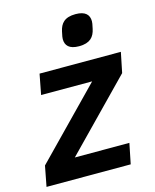

<svg xmlns="http://www.w3.org/2000/svg" viewBox="-123 -825 727 901"><g transform="rotate(-15 240.5 -374.0)"><path d="M309 -598C363 -598 383 -623 391 -660C396 -683 397 -689 397 -696C397 -727 379 -748 331 -748C277 -748 257 -723 249 -686C244 -663 243 -657 243 -650C243 -619 261 -598 309 -598ZM399 0 419 -99H154L471 -424L491 -522H96L77 -423H325L9 -99L-10 0Z"/></g></svg>

Font: Braiins Sans SemiBold
Style: Italic
Weight: 600
Italic angle: -11.31°
Designer: Mike Abbink, Paul van der Laan, Pieter van Rosmalen, Jiri Chlebus, Lubos Buracinsky
Foundry: Bold Monday, Sudetype
Version: Version 1.000;hotconv 1.0.109;makeotfexe 2.5.65596